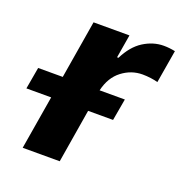

<svg xmlns="http://www.w3.org/2000/svg" viewBox="-156 -645 698 737"><g transform="rotate(20 193.5 -276.5)"><path d="M166.2 0H14.9L51.5 -219.1H-49.7L-34.1 -308.2H66.4L105.8 -545.5H252.5L236.5 -450.3H242.2Q268.5 -503.2 307.5 -528.1Q347.3 -553.3 390.6 -553.3Q413 -553.3 437.1 -548.3L414.4 -413.7Q402.7 -417.3 385.3 -419.6Q367.9 -421.9 351.6 -421.9Q305.8 -421.9 268.1 -393.1Q230.1 -364.3 217 -308.6V-308.2H320L304.3 -219.1H202.4Z"/></g></svg>

Font: Linik Sans
Style: Bold Italic
Weight: 700
Italic angle: 9°
Designer: Fonts by Rasmus Andersson / Changes by Cristiano Sobral with parts from Marc Monis
Foundry: rsms
Version: Version 3.020; ttfautohint (v1.6)